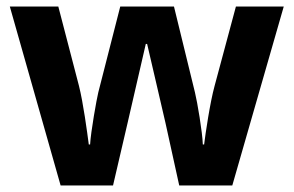

<svg xmlns="http://www.w3.org/2000/svg" viewBox="-20 -617 896 586"><path d="M485 -242 527 -51H689L846 -597H700L635 -355C621 -304 607 -209 603 -176H599C598 -213 582 -307 575 -335L511 -597H347L280 -335C275 -315 257 -214 255 -176H251C246 -214 234 -304 221 -355L158 -597H10L165 -51H325L369 -240C380 -287 416 -443 425 -483H429C438 -443 475 -287 485 -242Z"/></svg>

Font: Noto Sans Tamil UI
Style: Bold
Weight: 700
Designer: Jelle Bosma - Monotype Design Team
Foundry: Monotype Imaging Inc.
Version: Version 2.004